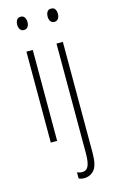

<svg xmlns="http://www.w3.org/2000/svg" viewBox="-144 -782 650 1079"><g transform="rotate(-15 181.5 -242.5)"><path d="M94 -727Q110 -727 117 -715.5Q124 -704 124 -689Q124 -671 116 -660.5Q108 -650 93 -650Q79 -650 71.5 -661Q64 -672 64 -688Q64 -704 71 -715.5Q78 -727 94 -727ZM112 -529V0H75V-529ZM241 -688Q241 -704 248 -715.5Q255 -727 271 -727Q288 -727 294.5 -715.5Q301 -704 301 -689Q301 -671 293 -660.5Q285 -650 271 -650Q256 -650 248.5 -661Q241 -672 241 -688ZM207 242Q196 242 187.5 240Q179 238 174 235V199Q188 206 203 206Q229 206 239.5 182.5Q250 159 250 110V-529H287V116Q287 187 265 214Q243 241 207 242Z"/></g></svg>

Font: Noto Sans Tamil ExtraCondensed ExtraLight
Style: Regular
Weight: 200
Width: 2
Designer: Jelle Bosma - Monotype Design Team
Foundry: Monotype Imaging Inc.
Version: Version 2.004; ttfautohint (v1.8.4.7-5d5b)